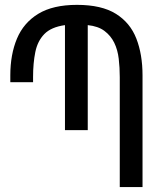

<svg xmlns="http://www.w3.org/2000/svg" viewBox="-20 -762 642 782"><path d="M467.8 -447.8Q467.8 -486.3 463.6 -522.5Q459.5 -558.6 445.3 -587.9Q431.2 -616.7 405.5 -636Q379.9 -655.3 337.4 -659.7V-231.9H244.6V-659.7Q188.5 -651.9 160.6 -623.3Q132.8 -594.7 123.8 -549.8Q114.7 -504.9 114.7 -447.8V-427.2H22V-455.1Q22 -540 49.1 -604.7Q76.2 -669.4 136 -705.8Q195.8 -742.2 293.5 -742.2Q393.6 -742.2 451.9 -705.8Q510.3 -669.4 535.4 -604.7Q560.5 -540 560.5 -455.1V0H467.8Z"/></svg>

Font: Vazir Code Hack
Style: Code-Hack
Weight: 400
Foundry: DejaVu fonts team - Redesigned by Saber Rastikerdar
Version: Version 1.1.2